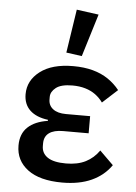

<svg xmlns="http://www.w3.org/2000/svg" viewBox="-56 -838 634 893"><g transform="rotate(5 261.0 -391.5)"><path d="M432 -152 496 -89Q462 -40 405 -14Q348 12 268 12Q163 12 107 -30Q51 -72 51 -142Q51 -197 84 -228Q117 -259 177 -268V-273Q122 -280 92.5 -308Q63 -336 63 -383Q63 -447 118.5 -489.5Q174 -532 273 -532Q324 -532 364.5 -521Q405 -510 436 -489Q467 -468 490 -439L420 -375Q405 -396 384.5 -411Q364 -426 337 -434Q310 -442 277 -442Q224 -442 200 -423Q176 -404 176 -380V-368Q176 -340 197.5 -323.5Q219 -307 258 -307H371V-227H252Q209 -227 186.5 -210.5Q164 -194 164 -162V-150Q164 -116 192 -97Q220 -78 278 -78Q332 -78 369.5 -97Q407 -116 432 -152ZM369 -781 308 -582 235 -592 266 -795Z"/></g></svg>

Font: IBM Plex Sans Medium
Style: Regular
Weight: 500
Designer: Mike Abbink, Paul van der Laan, Pieter van Rosmalen
Foundry: Bold Monday
Version: Version 3.201